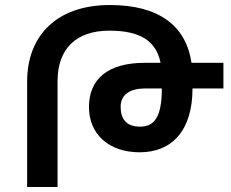

<svg xmlns="http://www.w3.org/2000/svg" viewBox="-20 -744 921 764"><path d="M209 -421C209 -550 283 -622 415 -622C537 -622 601 -582 619 -494H556C411 -494 334 -431 334 -318C334 -210 413 -138 536 -138C663 -138 746 -223 746 -392H869V-494H742C720 -643 611 -724 417 -724C205 -724 88 -601 88 -420V0H209ZM624 -392C624 -275 592 -240 537 -240C482 -240 460 -272 460 -319C460 -368 498 -392 557 -392Z"/></svg>

Font: Noto Sans Armenian Semi
Style: Regular
Weight: 600
Designer: Monotype Design Team
Foundry: Monotype Imaging Inc.
Version: Version 1.901